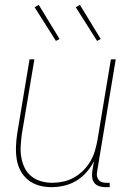

<svg xmlns="http://www.w3.org/2000/svg" viewBox="-20 -765 540 793"><path d="M192 8Q165 8 140.5 1Q116 -6 96.5 -21.5Q77 -37 65 -59.5Q53 -82 49 -107.5Q45 -133 46 -159.5Q47 -186 51 -213L102 -520H122L70 -210Q67 -186 65.5 -162Q64 -138 68 -115Q72 -92 82 -71.5Q92 -51 109.5 -37Q127 -23 149.5 -16.5Q172 -10 196 -10Q218 -10 241.5 -15Q265 -20 286 -32Q307 -44 324.5 -61.5Q342 -79 354 -100Q366 -121 372.5 -143.5Q379 -166 383 -189L438 -520H458L381 -56Q379 -47 380.5 -38Q382 -29 387.5 -22Q393 -15 401.5 -12.5Q410 -10 419 -10H433V8H416Q403 8 391 4.5Q379 1 371 -8Q363 -17 361 -30Q359 -43 361 -56L368 -99Q356 -75 337 -53.5Q318 -32 294.5 -18Q271 -4 244.5 2Q218 8 192 8ZM381 -596 293 -735 310 -745 396 -604ZM211 -596 123 -735 140 -745 226 -604Z"/></svg>

Font: Iosevka Thin
Style: Italic
Weight: 100
Italic angle: -9°
Monospace: yes
Designer: Belleve Invis
Foundry: Belleve Invis
Version: Version 32.5.0; ttfautohint (v1.8.4)